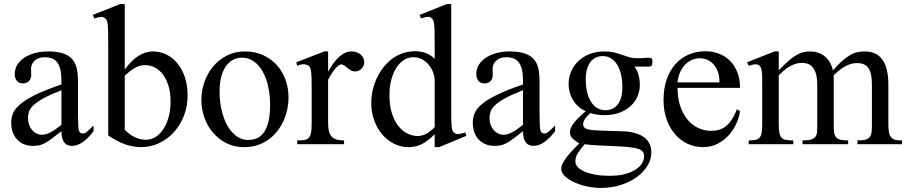

<svg xmlns="http://www.w3.org/2000/svg" viewBox="-20 -715 4497 952"><path d="M443.8 -64.5Q388.7 8.3 336.9 8.3Q326.2 8.3 316.7 4.9Q307.1 1.5 300 -6.8Q293 -15.1 288.8 -29.1Q284.7 -43 284.7 -64.5Q255.4 -41.5 236.1 -27.1Q216.8 -12.7 201.9 -4.9Q187 2.9 173.6 5.6Q160.2 8.3 142.6 8.3Q118.7 8.3 99.1 0.2Q79.6 -7.8 65.4 -22.7Q51.3 -37.6 43.5 -58.8Q35.6 -80.1 35.6 -106Q35.6 -130.9 44.7 -153.3Q53.7 -175.8 80.6 -198.5Q107.4 -221.2 156.2 -245.1Q205.1 -269 284.7 -296.4V-314.9Q284.7 -347.2 279.5 -369.1Q274.4 -391.1 264.2 -405Q253.9 -418.9 238.3 -425Q222.7 -431.2 201.2 -431.2Q170.4 -431.2 152.8 -415.3Q135.3 -399.4 133.8 -376.5L134.8 -347.2Q135.7 -326.2 124.3 -313.7Q112.8 -301.3 94.2 -301.3Q74.7 -301.3 64 -313.7Q53.2 -326.2 53.2 -348.1Q53.2 -374.5 66.7 -395.3Q80.1 -416 102.8 -430.4Q125.5 -444.8 155 -452.4Q184.6 -460 216.8 -460Q265.1 -460 294.7 -449.5Q324.2 -439 340.3 -419.2Q356.4 -399.4 361.6 -371.1Q366.7 -342.8 366.7 -307.6V-155.3Q366.7 -124 367.7 -104Q368.7 -84 369.1 -77.1Q371.6 -64 376.5 -58.6Q381.3 -53.2 390.6 -53.2Q395 -53.2 398.9 -54.4Q402.8 -55.7 408.2 -59.6Q413.6 -63.5 421.9 -71.3Q430.2 -79.1 443.8 -92.8ZM284.7 -267.6Q228 -245.6 195.1 -227.3Q162.1 -209 145 -192.4Q127.9 -175.8 123.3 -160.4Q118.7 -145 118.7 -128.9Q118.7 -111.3 124 -96.7Q129.4 -82 138.4 -71Q147.5 -60.1 159.9 -53.7Q172.4 -47.4 186.5 -46.9Q205.6 -45.9 229.7 -58.6Q253.9 -71.3 284.7 -96.2Z M910.2 -241.7Q910.2 -186.5 891.4 -139.4Q872.6 -92.3 840.8 -58.1Q809.1 -23.9 767.3 -4.6Q725.6 14.6 679.2 14.6Q640.6 14.6 600.3 0.5Q560.1 -13.7 516.6 -43.5V-506.3Q516.6 -543.9 515.9 -565.9Q515.1 -587.9 513.2 -599.6Q511.2 -611.3 508.3 -616.2Q505.4 -621.1 501 -624.5Q493.2 -631.3 481.7 -631.1Q470.2 -630.9 447.3 -623.5L440.4 -641.1L575.7 -694.8H598.6V-370.1Q663.1 -460 738.8 -460Q772.9 -460 804 -445.1Q835 -430.2 858.6 -402.1Q882.3 -374 896.2 -333.5Q910.2 -293 910.2 -241.7ZM825.7 -213.9Q825.7 -255.9 815.4 -289.1Q805.2 -322.3 788.1 -345.2Q771 -368.2 748 -380.1Q725.1 -392.1 699.7 -392.1Q690.9 -392.1 680.7 -390.4Q670.4 -388.7 658.4 -383.3Q646.5 -377.9 631.8 -367.4Q617.2 -356.9 598.6 -339.8V-71.3Q622.1 -47.4 648.9 -34.7Q675.8 -22 704.1 -22Q726.1 -22 747.8 -33.9Q769.5 -45.9 786.9 -70.1Q804.2 -94.2 814.9 -130.1Q825.7 -166 825.7 -213.9Z M1410.6 -231.9Q1410.6 -203.1 1404.5 -173.6Q1398.4 -144 1386.2 -116.7Q1374 -89.4 1355.5 -65.4Q1336.9 -41.5 1312.5 -23.7Q1288.1 -5.9 1257.3 4.4Q1226.6 14.6 1189.9 14.6Q1143.1 14.6 1104.2 -4.4Q1065.4 -23.4 1037.4 -55.7Q1009.3 -87.9 993.9 -130.4Q978.5 -172.9 978.5 -219.2Q978.5 -264.6 993.4 -307.9Q1008.3 -351.1 1036.4 -384.8Q1064.5 -418.5 1104.5 -439.2Q1144.5 -460 1194.8 -460Q1243.2 -460 1282.7 -442.4Q1322.3 -424.8 1350.8 -394Q1379.4 -363.3 1395 -321.5Q1410.6 -279.8 1410.6 -231.9ZM1319.3 -194.3Q1319.3 -244.1 1309.6 -287.1Q1299.8 -330.1 1281.7 -361.6Q1263.7 -393.1 1237.8 -411.1Q1211.9 -429.2 1179.7 -429.2Q1160.6 -429.2 1140.9 -420.9Q1121.1 -412.6 1105 -393.1Q1088.9 -373.5 1078.9 -341.1Q1068.8 -308.6 1068.8 -259.8Q1068.8 -211.9 1078.9 -168.5Q1088.9 -125 1107.4 -92.3Q1126 -59.6 1152.1 -40.3Q1178.2 -21 1210.4 -21Q1234.9 -21 1254.9 -30Q1274.9 -39.1 1289.1 -59.6Q1303.2 -80.1 1311.3 -113.3Q1319.3 -146.5 1319.3 -194.3Z M1786.1 -406.2Q1786.1 -397.5 1782.7 -389.2Q1779.3 -380.9 1773.2 -374.8Q1767.1 -368.7 1759 -364.7Q1751 -360.8 1741.7 -360.8Q1729.5 -360.8 1720 -366.2Q1710.4 -371.6 1702.6 -378.2Q1694.8 -384.8 1687.5 -390.1Q1680.2 -395.5 1672.4 -395.5Q1660.2 -395.5 1642.8 -375.2Q1625.5 -355 1606.9 -319.3V-104Q1606.9 -83 1610.4 -66.9Q1613.8 -50.8 1622.6 -40Q1631.3 -29.3 1646.7 -23.9Q1662.1 -18.6 1686 -18.6V0H1453.6V-18.6Q1474.6 -18.6 1488.5 -20.8Q1502.4 -22.9 1510.5 -31.2Q1518.6 -39.6 1522 -56.2Q1525.4 -72.8 1525.4 -101.1V-274.4Q1525.4 -309.6 1524.7 -330.3Q1523.9 -351.1 1522.2 -362.8Q1520.5 -374.5 1517.6 -379.9Q1514.6 -385.3 1510.7 -389.6Q1500 -395.5 1487.1 -396.5Q1474.1 -397.5 1453.6 -388.7L1449.2 -406.2L1587.9 -460H1606.9V-359.9Q1662.6 -460 1722.7 -460Q1735.8 -460 1747.6 -456.1Q1759.3 -452.1 1767.8 -445.1Q1776.4 -438 1781.2 -428Q1786.1 -418 1786.1 -406.2Z M2157.2 14.6H2135.3V-49.8Q2105.5 -18.6 2074.7 -2Q2043.9 14.6 2004.9 14.6Q1967.8 14.6 1934.3 -2Q1900.9 -18.6 1875.7 -47.9Q1850.6 -77.1 1835.7 -117.4Q1820.8 -157.7 1820.8 -205.1Q1820.8 -233.9 1827.1 -264.2Q1833.5 -294.4 1846.2 -322.8Q1858.9 -351.1 1877.4 -376.2Q1896 -401.4 1919.9 -420.2Q1943.8 -439 1973.6 -450Q2003.4 -460.9 2038.1 -460.9Q2067.4 -460.9 2091.6 -451.9Q2115.7 -442.9 2135.3 -423.3V-506.3Q2135.3 -543.5 2134.5 -564.9Q2133.8 -586.4 2132.1 -598.4Q2130.4 -610.4 2127.4 -615.2Q2124.5 -620.1 2120.1 -624.5Q2111.8 -632.8 2099.4 -631.6Q2086.9 -630.4 2067.4 -623.5L2060.5 -641.1L2194.8 -694.8H2217.3V-177.2Q2217.3 -141.1 2217.8 -119.4Q2218.3 -97.7 2219.7 -85Q2221.2 -72.3 2224.1 -66.4Q2227.1 -60.5 2232.4 -56.6Q2241.2 -49.3 2254.2 -50.3Q2267.1 -51.3 2286.6 -58.6L2292.5 -41.5ZM2135.3 -315.9Q2135.3 -334.5 2128.2 -354.5Q2121.1 -374.5 2107.9 -391.4Q2094.7 -408.2 2075.7 -419.4Q2056.6 -430.7 2032.2 -431.2Q2007.3 -432.1 1985.4 -419.2Q1963.4 -406.2 1947 -381.8Q1930.7 -357.4 1920.9 -322.3Q1911.1 -287.1 1911.1 -244.1Q1911.1 -189.9 1923.8 -151.4Q1936.5 -112.8 1956.5 -88.4Q1976.6 -64 2001 -52.5Q2025.4 -41 2048.8 -40.5Q2072.3 -40.5 2093.3 -51.5Q2114.3 -62.5 2135.3 -84.5Z M2732.4 -64.5Q2677.2 8.3 2625.5 8.3Q2614.7 8.3 2605.2 4.9Q2595.7 1.5 2588.6 -6.8Q2581.5 -15.1 2577.4 -29.1Q2573.2 -43 2573.2 -64.5Q2543.9 -41.5 2524.7 -27.1Q2505.4 -12.7 2490.5 -4.9Q2475.6 2.9 2462.2 5.6Q2448.7 8.3 2431.2 8.3Q2407.2 8.3 2387.7 0.2Q2368.2 -7.8 2354 -22.7Q2339.8 -37.6 2332 -58.8Q2324.2 -80.1 2324.2 -106Q2324.2 -130.9 2333.3 -153.3Q2342.3 -175.8 2369.1 -198.5Q2396 -221.2 2444.8 -245.1Q2493.7 -269 2573.2 -296.4V-314.9Q2573.2 -347.2 2568.1 -369.1Q2563 -391.1 2552.7 -405Q2542.5 -418.9 2526.9 -425Q2511.2 -431.2 2489.7 -431.2Q2459 -431.2 2441.4 -415.3Q2423.8 -399.4 2422.4 -376.5L2423.3 -347.2Q2424.3 -326.2 2412.8 -313.7Q2401.4 -301.3 2382.8 -301.3Q2363.3 -301.3 2352.5 -313.7Q2341.8 -326.2 2341.8 -348.1Q2341.8 -374.5 2355.2 -395.3Q2368.7 -416 2391.4 -430.4Q2414.1 -444.8 2443.6 -452.4Q2473.1 -460 2505.4 -460Q2553.7 -460 2583.3 -449.5Q2612.8 -439 2628.9 -419.2Q2645 -399.4 2650.1 -371.1Q2655.3 -342.8 2655.3 -307.6V-155.3Q2655.3 -124 2656.2 -104Q2657.2 -84 2657.7 -77.1Q2660.2 -64 2665 -58.6Q2669.9 -53.2 2679.2 -53.2Q2683.6 -53.2 2687.5 -54.4Q2691.4 -55.7 2696.8 -59.6Q2702.1 -63.5 2710.4 -71.3Q2718.8 -79.1 2732.4 -92.8ZM2573.2 -267.6Q2516.6 -245.6 2483.6 -227.3Q2450.7 -209 2433.6 -192.4Q2416.5 -175.8 2411.9 -160.4Q2407.2 -145 2407.2 -128.9Q2407.2 -111.3 2412.6 -96.7Q2418 -82 2427 -71Q2436 -60.1 2448.5 -53.7Q2460.9 -47.4 2475.1 -46.9Q2494.1 -45.9 2518.3 -58.6Q2542.5 -71.3 2573.2 -96.2Z M3214.8 -407.7Q3214.8 -405.3 3213.9 -398.7Q3212.9 -392.1 3210.4 -388.7Q3208 -386.7 3203.9 -386Q3199.7 -385.3 3194.8 -384.8Q3189.5 -384.3 3183.1 -384.8H3126Q3138.7 -367.7 3145.5 -345.5Q3152.3 -323.2 3152.3 -295.4Q3152.8 -264.6 3141.1 -237.3Q3129.4 -210 3106.7 -189.2Q3084 -168.5 3051.3 -156.2Q3018.6 -144 2976.6 -144Q2959.5 -144 2942.4 -146.5Q2925.3 -148.9 2908.2 -154.3Q2898.4 -147 2889.6 -137.2Q2880.9 -127.4 2876 -117.4Q2871.1 -107.4 2871.3 -97.9Q2871.6 -88.4 2878.9 -81.5Q2881.8 -78.6 2886 -76.7Q2890.1 -74.7 2897.5 -73Q2904.8 -71.3 2916.5 -70.1Q2928.2 -68.8 2946.5 -68.1Q2964.8 -67.4 2991 -66.4Q3017.1 -65.4 3053.2 -64.5Q3062 -64.5 3076.9 -63.7Q3091.8 -63 3109.4 -59.8Q3127 -56.6 3144.5 -50Q3162.1 -43.5 3176.8 -32Q3191.4 -20.5 3200.4 -2.4Q3209.5 15.6 3209.5 41.5Q3209.5 75.2 3190.4 106.7Q3171.4 138.2 3137.7 162.8Q3104 187.5 3058.3 202.1Q3012.7 216.8 2959 216.8Q2921.9 216.8 2886.5 208.5Q2851.1 200.2 2823.7 187Q2796.4 173.8 2779.5 157Q2762.7 140.1 2762.7 123Q2762.7 113.3 2766.8 102.1Q2771 90.8 2781 76.2Q2791 61.5 2808.3 42Q2825.7 22.5 2852.1 -3.9Q2829.6 -18.1 2817.9 -29.3Q2806.2 -40.5 2806.2 -57.6Q2806.2 -66.4 2808.8 -75.9Q2811.5 -85.4 2819.8 -97.7Q2828.1 -109.9 2843.5 -126Q2858.9 -142.1 2884.3 -163.6Q2862.8 -172.9 2846.9 -187.7Q2831.1 -202.6 2820.3 -220.5Q2809.6 -238.3 2804.4 -258.5Q2799.3 -278.8 2799.3 -299.3Q2799.3 -330.6 2811.5 -359.6Q2823.7 -388.7 2846.4 -410.9Q2869.1 -433.1 2902.3 -446.5Q2935.5 -460 2977.1 -460Q3005.9 -460 3026.4 -454.6Q3046.9 -449.2 3064.2 -443.1Q3081.5 -437 3099.1 -431.6Q3116.7 -426.3 3139.6 -426.3Q3154.8 -426.3 3164.8 -427Q3174.8 -427.7 3182.1 -428.2Q3189.5 -428.7 3195.3 -428.7Q3201.7 -428.7 3208.5 -427.2Q3214.8 -425.8 3214.8 -407.7ZM3065.9 -282.7Q3065.9 -317.4 3059.3 -345.7Q3052.7 -374 3040 -394.3Q3027.3 -414.6 3009.5 -425.8Q2991.7 -437 2968.8 -437Q2951.2 -437 2935.8 -430.4Q2920.4 -423.8 2908.9 -409.4Q2897.5 -395 2890.9 -373Q2884.3 -351.1 2884.3 -320.3Q2884.3 -287.1 2890.9 -259.3Q2897.5 -231.4 2909.9 -211.2Q2922.4 -190.9 2940.4 -179.7Q2958.5 -168.5 2981.9 -168.5Q2999.5 -168.5 3014.9 -175Q3030.3 -181.6 3041.7 -195.6Q3053.2 -209.5 3059.6 -231Q3065.9 -252.4 3065.9 -282.7ZM3173.8 59.6Q3173.8 47.9 3168.7 39.3Q3163.6 30.8 3149.7 25.1Q3135.7 19.5 3111.6 16.1Q3087.4 12.7 3048.8 10.7Q2993.7 8.3 2951.2 6.3Q2908.7 4.4 2878.9 0Q2857.9 24.4 2845.5 43.7Q2833 63 2833 85.4Q2833 101.1 2845.2 114Q2857.4 127 2879.9 136.5Q2902.3 146 2933.3 151.4Q2964.4 156.7 3002 156.7Q3045.9 156.7 3078.1 148.2Q3110.4 139.6 3131.6 125.7Q3152.8 111.8 3163.3 94.5Q3173.8 77.1 3173.8 59.6Z M3649.4 -163.6Q3644.5 -130.9 3629.4 -98.9Q3614.3 -66.9 3590.8 -41.7Q3567.4 -16.6 3535.6 -1Q3503.9 14.6 3465.3 14.6Q3425.8 14.6 3390.1 -1.7Q3354.5 -18.1 3327.9 -48.6Q3301.3 -79.1 3285.6 -122.3Q3270 -165.5 3270 -218.8Q3270 -275.4 3285.4 -320.3Q3300.8 -365.2 3328.4 -396.5Q3356 -427.7 3394 -444.3Q3432.1 -460.9 3477.5 -460.9Q3514.6 -460.9 3546.1 -448.5Q3577.6 -436 3600.6 -412.6Q3623.5 -389.2 3636.5 -355.5Q3649.4 -321.8 3649.4 -279.3H3339.4Q3339.4 -229.5 3352.5 -189.9Q3365.7 -150.4 3388.2 -123Q3410.6 -95.7 3440.2 -81.3Q3469.7 -66.9 3502.4 -66.4Q3524.4 -65.9 3543.2 -71Q3562 -76.2 3578.1 -88.6Q3594.2 -101.1 3608.2 -121.8Q3622.1 -142.6 3633.8 -173.3ZM3547.4 -306.6Q3547.4 -343.8 3536.6 -366.9Q3525.9 -390.1 3510.7 -403.3Q3495.6 -416.5 3479 -421.4Q3462.4 -426.3 3450.2 -426.3Q3430.7 -426.3 3411.9 -418.5Q3393.1 -410.6 3377.9 -395.5Q3362.8 -380.4 3352.5 -357.9Q3342.3 -335.4 3339.4 -306.6Z M4231.4 0V-18.6Q4257.8 -18.6 4272.2 -22.9Q4286.6 -27.3 4293.5 -37.1Q4300.3 -46.9 4301.8 -62.7Q4303.2 -78.6 4303.2 -101.1V-294.4Q4303.2 -324.7 4298.8 -345.2Q4294.4 -365.7 4285.2 -378.4Q4275.9 -391.1 4262 -396.7Q4248 -402.3 4229.5 -402.3Q4218.8 -402.3 4205.8 -399.7Q4192.9 -397 4178.5 -390.1Q4164.1 -383.3 4147.9 -371.6Q4131.8 -359.9 4113.8 -341.8V-101.1Q4113.8 -77.1 4115.5 -61.3Q4117.2 -45.4 4124.3 -35.9Q4131.3 -26.4 4145.8 -22.5Q4160.2 -18.6 4185.5 -18.6V0H3959V-18.6Q3987.3 -18.6 4002.4 -23.4Q4017.6 -28.3 4024.2 -38.6Q4030.8 -48.8 4031.5 -64.5Q4032.2 -80.1 4032.2 -101.1V-294.4Q4032.2 -324.2 4026.9 -345Q4021.5 -365.7 4011.7 -378.7Q4002 -391.6 3987.8 -397.5Q3973.6 -403.3 3956.1 -403.3Q3938.5 -403.3 3922.1 -397.7Q3905.8 -392.1 3891.4 -383.3Q3877 -374.5 3864.3 -363.5Q3851.6 -352.5 3841.3 -341.8V-101.1Q3841.3 -72.8 3844.5 -56.4Q3847.7 -40 3855.7 -31.7Q3863.8 -23.4 3877.9 -21Q3892.1 -18.6 3913.6 -18.6V0H3692.4V-18.6Q3713.9 -18.6 3726.8 -21.7Q3739.7 -24.9 3747.1 -33.7Q3754.4 -42.5 3756.8 -58.6Q3759.3 -74.7 3759.3 -101.1V-272.5Q3759.3 -309.6 3759 -336.2Q3758.8 -362.8 3753.2 -377.7Q3747.6 -392.6 3733.6 -395.5Q3719.7 -398.4 3692.4 -388.7L3684.1 -406.2L3820.3 -460H3841.3V-365.7Q3868.7 -395 3889.9 -413.6Q3911.1 -432.1 3929.4 -442.4Q3947.8 -452.6 3963.9 -456.3Q3980 -460 3996.6 -460Q4016.6 -460 4034.7 -454.3Q4052.7 -448.7 4067.6 -437.3Q4082.5 -425.8 4093.5 -408Q4104.5 -390.1 4109.9 -365.7Q4134.8 -394.5 4155.3 -412.6Q4175.8 -430.7 4194.3 -441.4Q4212.9 -452.1 4230.5 -456.1Q4248 -460 4266.6 -460Q4293.9 -460 4315.7 -451.2Q4337.4 -442.4 4352.8 -422.6Q4368.2 -402.8 4376.5 -371.3Q4384.8 -339.8 4384.8 -294.4V-101.1Q4384.8 -75.7 4387.7 -59.6Q4390.6 -43.5 4398.4 -34.2Q4406.2 -24.9 4419.2 -21.7Q4432.1 -18.6 4452.6 -18.6V0Z"/></svg>

Font: Doulos SIL APac
Style: Regular
Weight: 400
Designer: Walt Agee, Victor Gaultney, Peter Martin, Debbi Hosken, Becca Hirsbrunner
Foundry: SIL International
Version: Version 5.000